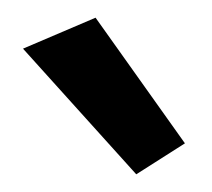

<svg xmlns="http://www.w3.org/2000/svg" viewBox="-20 -713 240 217"><path d="M88 -693 189 -551 134 -516 6 -658Z"/></svg>

Font: Fresca
Style: Regular
Weight: 400
Designer: Iván Moreno
Foundry: Fontstage
Version: Version 1.001